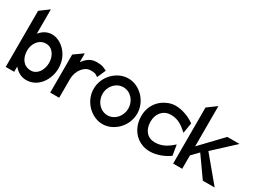

<svg xmlns="http://www.w3.org/2000/svg" viewBox="-46 -1183 2288 1726"><g transform="rotate(30 1098.5 -320.0)"><path d="M21 0H109V-55C139 -18 182 11 238 11C361 11 439 -108 439 -226C439 -367 332 -462 238 -462C184 -462 144 -435 114 -398V-651L21 -582ZM114 -226C114 -295 159 -363 232 -363C301 -363 341 -295 341 -226C341 -150 297 -84 232 -84C157 -84 114 -143 114 -226Z M483 0H576V-190C576 -241 593 -281 615 -309C635 -334 662 -355 700 -355C744 -355 751 -350 768 -338L778 -331L817 -420C784 -435 773 -447 708 -447C648 -447 607 -413 576 -369V-461L483 -395Z M804 -226C804 -95 914 11 1030 11C1146 11 1255 -95 1255 -226C1255 -357 1146 -462 1030 -462C914 -462 804 -357 804 -226ZM896 -226C896 -307 956 -371 1030 -371C1104 -371 1163 -307 1163 -226C1163 -145 1103 -80 1030 -80C956 -80 896 -145 896 -226Z M1297 -226C1297 -193 1303 -160 1314 -131C1346 -48 1421 11 1520 11C1591 11 1663 -18 1714 -54L1719 -57L1701 -165L1664 -134C1625 -104 1576 -82 1520 -82C1444 -82 1394 -137 1394 -226C1394 -246 1397 -265 1403 -283C1421 -332 1461 -370 1524 -370C1580 -370 1626 -349 1664 -317L1701 -286L1719 -394L1714 -397C1663 -433 1591 -462 1520 -462C1489 -462 1461 -455 1435 -443C1359 -410 1297 -337 1297 -226Z M1759 0H1853V-139L1920 -208L2067 0H2190L1977 -256L2188 -451H2061L1853 -233V-651L1759 -582Z"/></g></svg>

Font: Charger Sport
Style: BdNrw
Weight: 700
Designer: Jasper
Foundry: Cannot Into Space Fonts
Version: Version 1.1